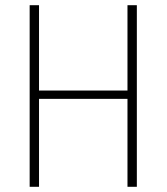

<svg xmlns="http://www.w3.org/2000/svg" viewBox="-20 -718 640 738"><path d="M470 -338H130V0H94V-698H130V-370H470V-698H506V0H470Z"/></svg>

Font: IBM Plex Mono ExtLt
Style: Regular
Weight: 200
Monospace: yes
Designer: Mike Abbink, Paul van der Laan, Pieter van Rosmalen
Foundry: Bold Monday
Version: Version 2.3